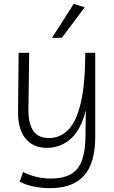

<svg xmlns="http://www.w3.org/2000/svg" viewBox="-20 -770 595 1000"><path d="M240 210Q198 210 155.5 201.5Q113 193 83 176L100 126Q129 141 167.5 150.5Q206 160 243 160Q340 160 381.5 110.5Q423 61 425 -51L427 -196Q401 -93 348 -46.5Q295 0 224 0Q152 0 112.5 -49Q73 -98 74 -188L77 -495H132L128 -197Q128 -126 153.5 -88.5Q179 -51 236 -51Q292 -51 334.5 -93Q377 -135 400.5 -232.5Q424 -330 424 -495H476V-59Q476 80 417.5 145Q359 210 240 210ZM251 -573 364 -750 421 -732 302 -573Z"/></svg>

Font: Livvic Light
Style: Regular
Weight: 300
Designer: Jacques Le Bailly, Baron von Fonthausen
Version: Version 1.001; ttfautohint (v1.8.2)